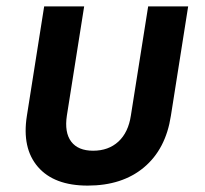

<svg xmlns="http://www.w3.org/2000/svg" viewBox="-20 -570 640 600"><path d="M254 10Q149 10 98.5 -48.5Q48 -107 64 -208L118 -550H243L189 -209Q181 -156 202.5 -127.5Q224 -99 271 -99Q319 -99 350 -127.5Q381 -156 389 -209L443 -550H568L514 -208Q498 -104 430 -47Q362 10 254 10Z"/></svg>

Font: JetBrains Mono NL
Style: Bold Italic
Weight: 700
Italic angle: -9°
Designer: Philipp Nurullin, Konstantin Bulenkov
Foundry: JetBrains
Version: Version 2.304; ttfautohint (v1.8.4.7-5d5b)